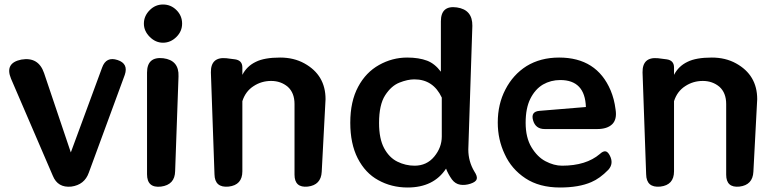

<svg xmlns="http://www.w3.org/2000/svg" viewBox="-20 -823 3457 854"><path d="M29 -473Q0 -543 75 -558Q151 -571 176 -498L295 -145L434 -522Q452 -573 503 -556Q552 -540 535 -490L375 -55Q356 -1 297 7Q237 13 215 -41Z M634 -500Q634 -572 706 -564Q777 -555 774 -483L759 -62Q758 -1 696 7Q634 14 634 -48ZM705 -633Q672 -633 646 -659Q620 -685 620 -718Q620 -752 646 -778Q671 -803 705 -803Q740 -803 765 -778Q790 -753 790 -718Q790 -684 765 -659Q739 -633 705 -633Z M1290 -360Q1290 -410 1260 -437Q1229 -463 1186 -463Q1143 -463 1108 -440Q1072 -417 1058 -373V-61Q1058 0 997 7Q935 13 934 -48L918 -501Q917 -571 987 -564L1026 -559Q1058 -554 1058 -523V-490Q1078 -529 1118 -548Q1156 -567 1226 -567Q1287 -567 1334 -541Q1428 -489 1428 -382L1411 -59Q1408 0 1349 7Q1290 13 1290 -46Z M1793 11Q1721 11 1662 -22Q1605 -53 1571 -119Q1538 -184 1538 -277Q1538 -372 1573 -437Q1607 -501 1666 -534Q1725 -567 1791 -567Q1843 -567 1880 -553Q1914 -540 1941 -504V-728Q1941 -800 2012 -790Q2082 -780 2081 -708L2063 -158Q2063 -105 2090 -60Q2104 -39 2100.5 -26.5Q2097 -14 2073 -6Q2049 2 2027 -1.5Q2005 -5 1990 -25Q1973 -49 1964 -73Q1909 11 1793 11ZM1824 -86Q1878 -86 1911.5 -126.5Q1945 -167 1945 -216V-389Q1907 -470 1823 -470Q1793 -470 1756.5 -455.5Q1720 -441 1693 -399Q1666 -357 1666 -276Q1666 -206 1688.5 -164Q1711 -122 1747.5 -104Q1784 -86 1824 -86Z M2471 11Q2379 11 2317 -30Q2255 -71 2225 -137Q2194 -202 2194 -278Q2194 -360 2228 -425Q2262 -491 2322 -529Q2384 -567 2467 -567Q2634 -567 2696 -421Q2704 -402 2709.5 -381Q2715 -360 2718 -336Q2725 -292 2703 -270.5Q2681 -249 2636 -249H2403Q2362 -249 2351 -288Q2340 -327 2380 -330L2586 -347Q2582 -467 2472 -467Q2430 -467 2395 -447Q2360 -426 2339 -384Q2318 -342 2318 -277Q2318 -211 2344 -168Q2370 -125 2406 -106Q2444 -86 2480 -86Q2587 -86 2648 -138Q2662 -151 2672.5 -150Q2683 -149 2692 -132Q2711 -96 2686 -68Q2648 -29 2610 -13Q2555 11 2471 11Z M3210 -360Q3210 -410 3180 -437Q3149 -463 3106 -463Q3063 -463 3028 -440Q2992 -417 2978 -373V-61Q2978 0 2917 7Q2855 13 2854 -48L2838 -501Q2837 -571 2907 -564L2946 -559Q2978 -554 2978 -523V-490Q2998 -529 3038 -548Q3076 -567 3146 -567Q3207 -567 3254 -541Q3348 -489 3348 -382L3331 -59Q3328 0 3269 7Q3210 13 3210 -46Z"/></svg>

Font: MaokenZhuyuanTi
Style: Regular
Weight: 400
Designer: Fontworks Inc & LongZhuTi team: ZERO子、时光羊、荆南、频凡、刘鹏、Little White Dog、帆影Magmeta、奈白不弍、白日月球、ChaoTawei、雨三（排名不分先后）
Version: Version 1.000; 20230222